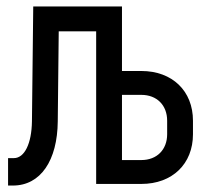

<svg xmlns="http://www.w3.org/2000/svg" viewBox="-20 -570 640 595"><path d="M20 5C106 5 158 -73 159 -194L162 -473H278V0H418C514 0 578 -62 578 -154V-196C578 -288 514 -350 418 -350H358V-550H83L79 -194C78 -125 56 -80 23 -80H5V5ZM358 -276H418C466 -276 498 -244 498 -196V-154C498 -106 466 -74 418 -74H358Z"/></svg>

Font: Tekne LDO
Style: Regular
Weight: 400
Monospace: yes
Designer: Alessio Laiso, Mario Rullo, Paolo Rosset
Foundry: Alessio Laiso
Version: Version 1.000;hotconv 1.0.109;makeotfexe 2.5.65596